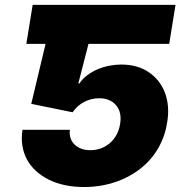

<svg xmlns="http://www.w3.org/2000/svg" viewBox="-20 -747 730 777"><path d="M71 -221.6H262.8Q258.2 -185 282 -161.9Q305.8 -139.2 345.2 -139.2Q369.3 -139.2 389.6 -147Q409.8 -154.8 425.6 -168.7Q441.4 -182.5 451.7 -201.9Q462 -221.2 465.9 -244.3Q474.1 -292.3 449.9 -321Q425.8 -349.4 380.7 -349.4Q365.1 -349.4 349.6 -345.5Q334.2 -341.6 320.3 -334.3Q306.5 -327.1 294.6 -316.6Q282.7 -306.1 274.1 -292.6L106.5 -326.7L164.4 -569.6H86.6L112.2 -727.3H690.3L664.8 -569.6H338.1L296.9 -409.1H301.1Q314.6 -429 334.2 -443.4Q353.7 -457.7 376.4 -467.2Q399.1 -476.6 423.3 -481.2Q447.4 -485.8 470.2 -485.8Q535.9 -485.8 581 -455.6Q603.7 -440.3 620.6 -419.2Q637.4 -398.1 647.4 -372Q657.3 -345.9 659.8 -315.2Q662.3 -284.4 656.2 -250Q649.9 -208.8 633.7 -173.3Q617.5 -137.8 593.9 -109Q570.3 -80.3 539.8 -58.1Q509.2 -35.9 474.3 -20.8Q439.3 -5.7 400.4 2.1Q361.5 9.9 321 9.9Q237.9 9.9 177.6 -19.9Q147.7 -34.8 125.4 -55.4Q103 -76 89.1 -101.7Q75.3 -127.5 70.5 -157.7Q65.7 -187.9 71 -221.6Z"/></svg>

Font: Inter P Black
Style: Italic
Weight: 900
Italic angle: -9.40001°
Designer: Rasmus Andersson
Foundry: rsms
Version: Version 3.018;git-588b23468